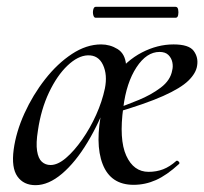

<svg xmlns="http://www.w3.org/2000/svg" viewBox="-20 -529 598 562"><path d="M84 13Q49 13 31 -12.5Q13 -38 20 -91Q27 -143 51.5 -197Q76 -251 112 -297Q148 -343 190.5 -371Q233 -399 276 -399Q302 -399 324 -385.5Q346 -372 349 -340Q337 -316 323.5 -293Q310 -270 299 -246Q272 -172 236.5 -113Q201 -54 161.5 -20.5Q122 13 84 13ZM128 -46Q149 -46 173 -66.5Q197 -87 220.5 -120.5Q244 -154 261.5 -193Q279 -232 287 -270Q295 -310 281.5 -339Q268 -368 237 -367Q208 -366 177.5 -337Q147 -308 123.5 -258.5Q100 -209 91 -147Q85 -110 88.5 -87.5Q92 -65 102.5 -55.5Q113 -46 128 -46ZM371 12Q304 12 280.5 -48.5Q257 -109 279 -211L315 -305Q350 -352 395.5 -375.5Q441 -399 488 -399Q533 -399 547 -380Q561 -361 557 -337Q554 -315 531.5 -293Q509 -271 457.5 -248Q406 -225 314 -198L315 -209Q348 -221 385 -236Q422 -251 450.5 -272.5Q479 -294 484 -323Q487 -334 484.5 -346.5Q482 -359 473 -368Q464 -377 447 -377Q409 -377 379.5 -332Q350 -287 341 -215Q328 -121 349.5 -73.5Q371 -26 415 -26Q438 -26 457.5 -33.5Q477 -41 496 -58Q499 -60 503 -56Q507 -52 504 -49Q468 -16 436.5 -2Q405 12 371 12ZM260 -477Q255 -477 253 -485Q251 -493 253 -501Q255 -509 260 -509H494Q500 -509 501.5 -501Q503 -493 501.5 -485Q500 -477 494 -477Z"/></svg>

Font: Cormorant Medium
Style: Italic
Weight: 500
Italic angle: -10°
Designer: Christian Thalmann (Catharsis Fonts)
Foundry: Catharsis Fonts
Version: Version 4.000